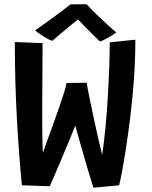

<svg xmlns="http://www.w3.org/2000/svg" viewBox="-20 -872 712 900"><path d="M418 8Q408.5 -21.5 396.5 -61.2Q384.5 -101 372.5 -143Q360.5 -185 350 -222Q339.5 -259 333 -283Q323.5 -258.5 306.2 -217.2Q289 -176 270.2 -131.5Q251.5 -87 235.8 -50.5Q220 -14 213 1L82.5 -3.5Q68.5 -145.5 59 -319.2Q49.5 -493 49.5 -675L179.5 -670Q179.5 -609 179 -540.8Q178.5 -472.5 178 -403.2Q177.5 -334 178 -270.2Q178.5 -206.5 181 -155Q189.5 -180.5 202.8 -217Q216 -253.5 230.8 -294Q245.5 -334.5 258.8 -372.8Q272 -411 281 -440.2Q290 -469.5 292 -483L386.5 -484Q387 -477 392.2 -449.5Q397.5 -422 405.8 -382.8Q414 -343.5 423.5 -299.8Q433 -256 442.2 -215.5Q451.5 -175 459 -146Q467.5 -202.5 474.2 -272.5Q481 -342.5 485.2 -415.8Q489.5 -489 492 -556.2Q494.5 -623.5 494.5 -673.5L614.5 -686Q614.5 -596 608 -504.2Q601.5 -412.5 591.2 -328.2Q581 -244 570.2 -175.2Q559.5 -106.5 550.8 -61.2Q542 -16 538.5 -3.5ZM386 -852Q404.5 -831.5 431 -806Q457.5 -780.5 483 -757Q508.5 -733.5 525.5 -720Q506 -705.5 485.2 -694.2Q464.5 -683 448.5 -677Q433.5 -691.5 413.2 -711.8Q393 -732 374.2 -751Q355.5 -770 345.5 -781Q334 -772 312.5 -754.2Q291 -736.5 267 -716.5Q243 -696.5 225 -680.5Q210 -685 184.5 -701Q159 -717 144.5 -729.5Q174 -750 209 -775.2Q244 -800.5 272.2 -822Q300.5 -843.5 310.5 -851.5Q317.5 -851.5 332 -851.8Q346.5 -852 361.8 -852Q377 -852 386 -852Z"/></svg>

Font: Grandstander Medium
Style: Regular
Weight: 500
Designer: Tyler Finck
Foundry: Etcetera Type Co
Version: Version 1.200; ttfautohint (v1.8.3)